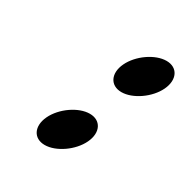

<svg xmlns="http://www.w3.org/2000/svg" viewBox="-117 -577 663 680"><g transform="rotate(30 214.5 -237.0)"><path d="M249.5 -386C226.7 -338 246.7 -298 292.7 -298C338.7 -298 396.7 -338 419.5 -386C442.3 -434 422.4 -474 376.4 -474C330.4 -474 272.3 -434 249.5 -386ZM107.8 -88C85 -40 105 0 151 0C197 0 255 -40 277.8 -88C300.7 -136 280.7 -176 234.7 -176C188.7 -176 130.7 -136 107.8 -88Z"/></g></svg>

Font: Hussar
Style: BdSuprExtOblFive
Weight: 700
Foundry: Cannot Into Space Fonts
Version: Version 2.00